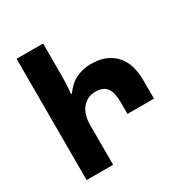

<svg xmlns="http://www.w3.org/2000/svg" viewBox="-165 -846 942 979"><g transform="rotate(-30 306.0 -357.0)"><path d="M66 -714H222V-523Q222 -462 216 -420H222Q253 -464 293.5 -483Q334 -502 380 -502Q469 -502 520 -449.5Q571 -397 571 -295V-188H415V-258Q415 -312 396 -340Q377 -368 329 -368Q282 -368 252 -332.5Q222 -297 222 -231V0H66Z"/></g></svg>

Font: Noto Sans Armenian Condensed ExtraBold
Style: Regular
Weight: 800
Width: 3
Designer: Monotype Design Team
Foundry: Monotype Imaging Inc.
Version: Version 2.008; ttfautohint (v1.8.4.7-5d5b)